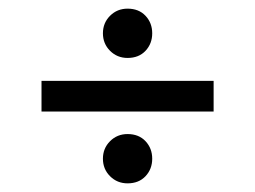

<svg xmlns="http://www.w3.org/2000/svg" viewBox="-20 -513 590 444"><path d="M76 -255V-326H474V-255ZM275 -89Q251 -89 234.5 -105.5Q218 -122 218 -146Q218 -170 234.5 -186.5Q251 -203 275 -203Q301 -203 316.5 -186.5Q332 -170 332 -146Q332 -122 316.5 -105.5Q301 -89 275 -89ZM275 -379Q251 -379 234.5 -395.5Q218 -412 218 -436Q218 -460 234.5 -476.5Q251 -493 275 -493Q301 -493 316.5 -476.5Q332 -460 332 -436Q332 -412 316.5 -395.5Q301 -379 275 -379Z"/></svg>

Font: DM Sans 10pt
Style: Regular
Weight: 400
Version: Version 4.004;gftools[0.9.30]